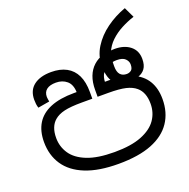

<svg xmlns="http://www.w3.org/2000/svg" viewBox="-142 -946 1074 1093"><g transform="rotate(-20 395.0 -399.5)"><path d="M394 11Q274 11 194.5 -21Q115 -53 75.5 -112Q36 -171 36 -251Q36 -317 64 -362.5Q92 -408 149 -431.5Q206 -455 292 -455H315L308 -452Q307 -501 280.5 -523.5Q254 -546 215 -546Q178 -546 158.5 -531Q139 -516 139 -487Q139 -482 140.5 -472.5Q142 -463 143 -458L73 -446Q69 -458 67.5 -470.5Q66 -483 66 -496Q66 -553 104.5 -582.5Q143 -612 210 -612Q264 -612 302 -591.5Q340 -571 359.5 -530.5Q379 -490 379 -430V-389H315Q247 -389 209 -380Q171 -371 148 -351Q129 -335 119 -309.5Q109 -284 109 -249Q109 -196 138 -153Q167 -110 230 -85Q293 -60 395 -60Q496 -60 559 -85Q622 -110 651.5 -152.5Q681 -195 681 -249Q681 -284 671 -309.5Q661 -335 642 -351Q619 -371 581 -380Q543 -389 475 -389H411V-430Q411 -477 424.5 -512Q438 -547 464 -570.5Q490 -594 525 -604L547 -605Q556 -607 567.5 -609.5Q579 -612 595 -612Q653 -612 688.5 -583.5Q724 -555 724 -505Q724 -467 708.5 -446Q693 -425 666.5 -417Q640 -409 607 -409Q563 -409 538 -427Q513 -445 503 -475.5Q493 -506 493 -541V-543Q493 -605 525.5 -657Q558 -709 611.5 -748Q665 -787 729 -810L759 -747Q719 -734 681 -714Q643 -694 613.5 -666Q584 -638 569 -601L566 -586Q562 -573 560.5 -557Q559 -541 559 -520Q559 -485 573 -469.5Q587 -454 612 -454Q627 -454 639 -463Q651 -472 651 -498Q651 -517 635.5 -532.5Q620 -548 585 -548Q555 -548 531 -537Q507 -526 493.5 -505Q480 -484 479 -452L473 -455H504Q588 -455 643.5 -431Q699 -407 726.5 -361.5Q754 -316 754 -251Q754 -170 714.5 -111Q675 -52 595.5 -20.5Q516 11 394 11Z"/></g></svg>

Font: lsinhala15
Style: Book
Weight: 400
Designer: Jelle Bosma - Monotype Design Team
Foundry: Monotype Imaging Inc.
Version: Version 2.003